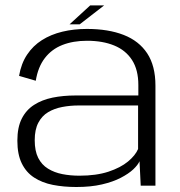

<svg xmlns="http://www.w3.org/2000/svg" viewBox="-20 -706 684 730"><path d="M270 5Q325.5 5 367.5 -4.8Q409.5 -14.5 439.2 -30Q469 -45.5 486.8 -62.2Q504.5 -79 510.5 -93L515 0H571V-380.5Q571 -455.5 539.8 -503Q508.5 -550.5 450.2 -573.2Q392 -596 310.5 -596Q260.5 -596 217 -585.5Q173.5 -575 139.5 -553.5Q105.5 -532 83 -498.2Q60.5 -464.5 52.5 -417.5L116 -399Q124.5 -451.5 150.5 -485.2Q176.5 -519 217.2 -535Q258 -551 311 -551Q370.5 -551 414.2 -533Q458 -515 482 -477.8Q506 -440.5 506 -383V-343H267.5Q220 -343 179.8 -334.8Q139.5 -326.5 109.5 -307.2Q79.5 -288 62.8 -255Q46 -222 46 -171Q46 -119 62.8 -84.8Q79.5 -50.5 110 -30.8Q140.5 -11 181.2 -3Q222 5 270 5ZM282 -38Q247.5 -38 217 -44Q186.5 -50 162.5 -64.8Q138.5 -79.5 125.2 -105.8Q112 -132 112 -173Q112 -213.5 125.8 -239.5Q139.5 -265.5 163 -279.5Q186.5 -293.5 216.5 -299.2Q246.5 -305 279 -305H505V-139.5Q495 -115.5 466.8 -92Q438.5 -68.5 392.2 -53.2Q346 -38 282 -38ZM244.5 -613.5H283L376 -685.5H323Z"/></svg>

Font: Anybody SemiExpanded Light
Style: Regular
Weight: 300
Width: 6
Version: Version 1.113;gftools[0.9.25]